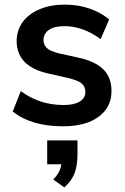

<svg xmlns="http://www.w3.org/2000/svg" viewBox="-20 -538 541 830"><path d="M253 8Q115 8 35 -56L70 -144Q151 -84 255 -84Q300 -84 325 -99Q349 -114 349 -141Q349 -164 332 -178Q324 -185 309 -190.5Q294 -196 274 -201L190 -220Q52 -250 52 -361Q52 -406 78 -443Q104 -478 151 -498Q199 -518 260 -518Q316 -518 364 -502Q415 -485 452 -454L415 -369Q338 -425 259 -425Q215 -425 192 -409Q168 -393 168 -365Q168 -344 183 -330Q195 -318 232 -308L318 -289Q392 -273 428 -237Q462 -202 462 -144Q462 -74 406 -33Q350 8 253 8ZM315 69V131Q315 175 303 209Q290 244 258 272L210 238Q241 207 245 172H184V69Z"/></svg>

Font: PRinguin Sans
Style: Bold
Weight: 700
Designer: Vernon Adams
Foundry: Vernon Adams
Version: ""